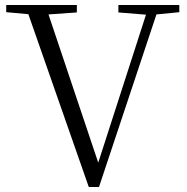

<svg xmlns="http://www.w3.org/2000/svg" viewBox="-20 -745 750 772"><path d="M456 -695 567 -686 375 -91 175 -687 289 -695V-725H5V-696L94 -688L337 7H378L609 -687L701 -696V-725H456Z"/></svg>

Font: Noto Serif CJK TC Light
Style: Regular
Weight: 300
Designer: Ryoko NISHIZUKA 西塚涼子 (kana & ideographs); Frank Grießhammer (Latin, Greek & Cyrillic); Wenlong ZHANG 张文龙 (bopomofo); San
Foundry: Adobe
Version: Version 2.001;hotconv 1.1.0;makeotfexe 2.6.0